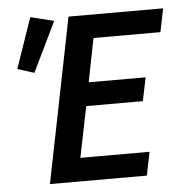

<svg xmlns="http://www.w3.org/2000/svg" viewBox="-49 -713 725 760"><g transform="rotate(-5 313.0 -332.5)"><path d="M119 0H504L523 -93H248L289 -295H514L533 -388H307L341 -561H607L626 -654H250ZM96 -444 192 -642 99 -665 30 -465Z"/></g></svg>

Font: Source Sans Pro Semibold
Style: Italic
Weight: 600
Italic angle: -11°
Designer: Paul D. Hunt
Foundry: Adobe Systems Incorporated
Version: Version 3.006;hotconv 1.0.111;makeotfexe 2.5.65597